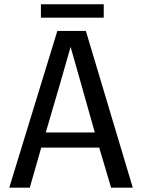

<svg xmlns="http://www.w3.org/2000/svg" viewBox="-20 -871 673 891"><path d="M22.9 0ZM596.2 0H495.6L440.4 -186H171.4L118.2 0H22.9L246.1 -727.5H378.4ZM419.9 -256.3 358.4 -474.6 307.6 -653.3Q279.3 -552.2 257.8 -479.5L192.4 -256.3ZM169.9 -851.1H461.4V-789.1H169.9Z"/></svg>

Font: Coda
Style: Regular
Weight: 400
Designer: vernon adams
Foundry: vernon adams
Version: Version 2.001; ttfautohint (v0.8) -r 50 -G 200 -x